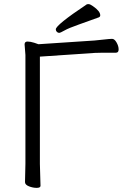

<svg xmlns="http://www.w3.org/2000/svg" viewBox="-20 -900 613 929"><path d="M458 -816Q409 -798 360.5 -781Q312 -764 292 -752.5Q272 -741 266 -741Q260 -741 255 -746Q250 -751 250 -758Q250 -779 400 -879Q402 -880 409 -880Q416 -880 430 -870Q465 -846 465 -826Q465 -819 458 -816ZM101 -19 103 -108V-634L99 -685Q99 -699 113 -699Q127 -699 146 -693Q165 -687 166 -686L437 -704Q460 -706 485.5 -709Q511 -712 522.5 -712Q534 -712 544 -694.5Q554 -677 554 -661Q554 -645 541 -645H479Q452 -645 438 -644L173 -626V-107L176 -1Q176 9 157.5 9Q139 9 120 1.5Q101 -6 101 -19Z"/></svg>

Font: ToneOZ-Pinyin-WenKai-Regular
Style: Regular
Weight: 400
Designer: Fontworks Inc.
Foundry: ToneOZ
Version: Version 0.240331